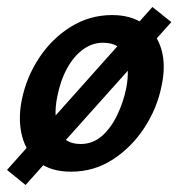

<svg xmlns="http://www.w3.org/2000/svg" viewBox="-29 -477 514 548"><path d="M44 51 -9 8 406 -457 460 -414ZM174 13Q116 13 81 -14.5Q46 -42 34 -88.5Q22 -135 33 -191Q46 -256 82.5 -311.5Q119 -367 173 -400.5Q227 -434 291 -434Q346 -434 382 -408Q418 -382 431.5 -336.5Q445 -291 432 -231Q419 -167 382.5 -111.5Q346 -56 292.5 -21.5Q239 13 174 13ZM201 -66Q236 -66 262 -89Q288 -112 305.5 -148.5Q323 -185 331 -224Q342 -279 328 -317Q314 -355 265 -355Q234 -355 207.5 -335.5Q181 -316 162 -281Q143 -246 134 -199Q123 -141 139 -103.5Q155 -66 201 -66Z"/></svg>

Font: Ysabeau Infant
Style: Bold Italic
Weight: 700
Italic angle: -12°
Designer: Christian Thalmann (Catharsis Fonts)
Version: Version 2.001;gftools[0.9.30]; featfreeze: ss01,ss02,lnum